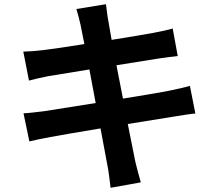

<svg xmlns="http://www.w3.org/2000/svg" viewBox="-20 -833 1040 915"><path d="M885 -424C859 -416 822 -408 783 -400C738 -391 656 -378 566 -363L535 -522L735 -554C765 -558 805 -564 827 -566L803 -697C779 -690 741 -682 709 -676C673 -669 597 -657 512 -643C504 -688 498 -721 496 -735C491 -759 488 -793 485 -813L344 -790C351 -766 358 -742 364 -714C367 -698 374 -665 382 -623C296 -609 219 -598 184 -594C153 -590 123 -588 91 -587L118 -449C148 -457 175 -463 210 -470C241 -475 318 -488 406 -502L436 -342C335 -326 242 -311 196 -304C164 -300 119 -294 92 -293L120 -159C143 -165 177 -172 220 -180C263 -188 357 -204 459 -221C475 -137 488 -68 493 -39C499 -10 502 24 507 62L651 36C642 4 632 -32 625 -62C619 -93 605 -160 589 -242C677 -256 758 -269 806 -277C844 -283 885 -290 911 -292Z"/></svg>

Font: Source Han Sans SC Bold
Style: Regular
Weight: 700
Designer: Ryoko NISHIZUKA (kana & ideographs); Paul D. Hunt (Latin, Greek & Cyrillic); Wenlong ZHANG (bopomofo); Sandoll Communica
Foundry: Adobe Systems Incorporated
Version: Version 1.001;PS 1.001;hotconv 1.0.78;makeotf.lib2.5.61930